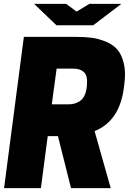

<svg xmlns="http://www.w3.org/2000/svg" viewBox="-20 -970 675 990"><path d="M155.8 -950.2H320.8L375 -910.2L440.9 -950.2H606L460.9 -839.8H271ZM247.1 -432.1H334Q349.6 -432.1 363.5 -435.8Q377.4 -439.5 391.4 -448.5Q405.3 -457.5 414.8 -475.6Q424.3 -493.7 426.8 -519L428.2 -529.8Q432.6 -580.1 412.8 -598.1Q393.1 -616.2 358.9 -616.2H272ZM226.1 -268.1 190.9 0H1L103 -779.8H372.1Q417 -779.8 451.9 -775.4Q486.8 -771 524.4 -755.9Q562 -740.7 584.5 -715.3Q606.9 -689.9 618.2 -644Q629.4 -598.1 621.1 -536.1L618.2 -514.2Q595.7 -345.7 467.8 -293.9L550.8 0H346.2L278.8 -268.1Z"/></svg>

Font: Cooper Hewitt
Style: Heavy Italic
Weight: 714
Designer: Village Type and Design LLC
Foundry: Cooper Hewitt Smithsonian Design Museum
Version: 1.000